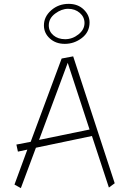

<svg xmlns="http://www.w3.org/2000/svg" viewBox="-20 -968 653 984"><path d="M312 -743.2Q360.4 -743.2 399.7 -773.4Q439 -803.7 439 -853Q439 -890.1 409.2 -919.2Q379.4 -948.2 332 -948.2Q279.8 -948.2 242.4 -915.3Q205.1 -882.3 205.1 -837.9Q205.1 -798.3 235.4 -770.8Q265.6 -743.2 312 -743.2ZM329.1 -922.9Q364.7 -922.9 388.9 -901.9Q413.1 -880.9 413.1 -850.1Q413.1 -816.4 382.1 -791.7Q351.1 -767.1 314 -767.1Q277.3 -767.1 253.7 -787.1Q230 -807.1 230 -837.9Q230 -874 262.7 -898.4Q295.4 -922.9 329.1 -922.9ZM355 -679.2 295.9 -668 137.2 -241.2 64 -227.1 71.8 -190.9 120.1 -201.2 54.2 -22 86.9 -3.9 164.1 -210.9 451.2 -271 538.1 -6.8 567.9 -28.8ZM180.2 -251 327.1 -646 439 -304.2Z"/></svg>

Font: Comic Neue Angular Light
Style: Regular
Weight: 300
Designer: Craig Rozynski
Foundry: Craig Rozynski
Version: Version 2.003